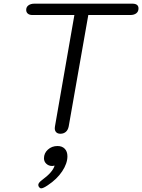

<svg xmlns="http://www.w3.org/2000/svg" viewBox="-20 -720 776 1048"><path d="M279 -20Q279 -27 280 -30L386 -638H157Q141 -638 132 -645.5Q123 -653 123 -666Q123 -682 135.5 -691Q148 -700 168 -700H702Q736 -700 736 -674Q736 -657 724 -647.5Q712 -638 691 -638H462L355 -30Q351 -10 339 0Q327 10 310 10Q295 10 287 2Q279 -6 279 -20ZM189 289Q189 278 209 263Q268 220 278 184Q268 186 265 186Q246 186 233 174Q220 162 220 144Q220 116 241.5 96.5Q263 77 294 77Q319 77 333.5 92Q348 107 348 133Q348 172 319.5 215Q291 258 241 291Q216 308 205 308Q198 308 193 301Q189 296 189 289Z"/></svg>

Font: Kodchasan
Style: Italic
Weight: 400
Italic angle: -10°
Version: Version 1.000; ttfautohint (v1.6)